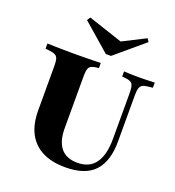

<svg xmlns="http://www.w3.org/2000/svg" viewBox="-141 -890 926 1014"><g transform="rotate(20 321.5 -383.0)"><path d="M102.4 -369.4V-472.6Q102.4 -498.4 98.4 -511.7Q94.4 -525 83.1 -531Q71.8 -537.1 50 -539.5L27.4 -541.9V-571Q44.4 -570.2 69 -569.8Q93.5 -569.4 120.6 -569Q147.6 -568.5 172.6 -568.5H183.9H196Q219.4 -568.5 243.5 -569Q267.7 -569.4 289.9 -569.8Q312.1 -570.2 327.4 -571V-541.9L312.1 -540.3Q283.1 -536.3 274.6 -523.8Q266.1 -511.3 266.1 -472.6V-369.4ZM338.7 11.3Q262.1 11.3 209.3 -15.7Q156.5 -42.7 129.4 -94.8Q102.4 -146.8 102.4 -223.4V-369.4H266.1V-182.3Q266.1 -108.9 297.2 -71Q328.2 -33.1 391.1 -33.1Q458.1 -33.1 491.5 -79.4Q525 -125.8 525 -216.1V-369.4H554.8V-212.1Q554.8 -101.6 502.8 -45.2Q450.8 11.3 338.7 11.3ZM525 -369.4V-472.6Q525 -511.3 516.1 -524.2Q507.3 -537.1 477.4 -540.3L458.1 -541.9V-571Q472.6 -570.2 495.6 -569.4Q518.5 -568.5 539.5 -568.5Q554.8 -568.5 571.4 -569Q587.9 -569.4 603.6 -569.8Q619.4 -570.2 630.6 -571V-541.9L608.1 -539.5Q586.3 -537.9 575 -531.9Q563.7 -525.8 559.3 -512.1Q554.8 -498.4 554.8 -472.6V-369.4ZM515.3 -778.2 526.6 -760.5 365.3 -624.2H336.3L181.5 -758.9L193.5 -777.4L424.2 -700.8L338.7 -688.7Z"/></g></svg>

Font: Playfair 5pt SemiExpanded Light Black
Style: Regular
Weight: 900
Version: Version 2.203